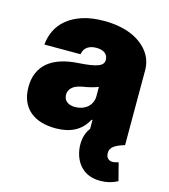

<svg xmlns="http://www.w3.org/2000/svg" viewBox="-111 -641 814 926"><g transform="rotate(15 295.5 -178.0)"><path d="M475.9 197.4Q424.4 197.4 391.5 172.4Q358.7 147.4 345.2 103.7Q337.4 78.1 337.4 52.2Q337.4 1.8 363.6 -32V-76.7H359.4Q334.9 -32 295.5 -11.7Q256 8.5 201.7 8.5Q162.6 8.5 130.1 -0.9Q97.7 -10.3 74 -30Q50.4 -49.7 37.3 -79.5Q24.1 -109.4 24.1 -150.6Q24.1 -191.1 37.5 -221.9Q50.8 -252.8 76.3 -274.5Q101.9 -296.2 139.2 -308.4Q176.5 -320.7 224.4 -323.9Q294 -328.1 322.4 -338.8Q350.9 -349.4 350.9 -372.2Q350.9 -383.9 346.4 -392.6Q342 -401.3 334 -406.8Q326 -412.3 315.3 -415Q304.7 -417.6 292.6 -417.6Q265.6 -417.6 247.9 -405.7Q230.1 -393.8 225.9 -367.9H45.5Q48.3 -404.5 64.3 -438Q80.3 -471.6 110.8 -497Q141.3 -522.4 187.1 -537.5Q233 -552.6 295.5 -552.6Q335.9 -552.6 370.2 -546.2Q404.5 -539.8 432.2 -528.1Q459.9 -516.3 481 -500.2Q502.1 -484 516.7 -464.8Q546.9 -424.7 546.9 -373.6V0Q511.4 10.3 493.6 23.4Q475.9 36.6 475.9 56.8Q475.9 76 485.4 84.9Q495 93.8 508.5 93.8Q521.3 93.8 528.8 90.2Q533.4 88.8 538.4 88.1L561.1 176.1Q522 197.4 475.9 197.4ZM265.6 -115.1Q282.7 -115.1 298.5 -120.2Q314.3 -125.4 326.2 -135.3Q338.1 -145.2 345.2 -159.8Q352.3 -174.4 352.3 -193.2V-238.6Q320.7 -226.2 274.1 -218.8Q239.7 -212.4 224.3 -197.4Q208.8 -182.5 208.8 -161.9Q208.8 -149.5 213.4 -140.6Q218 -131.7 225.9 -126.1Q233.7 -120.4 244 -117.7Q254.3 -115.1 265.6 -115.1Z"/></g></svg>

Font: Linik Sans Black
Style: Regular
Weight: 900
Designer: Fonts by Rasmus Andersson / Changes by Cristiano Sobral with parts from Marc Monis
Foundry: rsms
Version: Version 3.020; ttfautohint (v1.6)